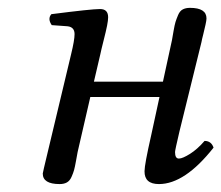

<svg xmlns="http://www.w3.org/2000/svg" viewBox="-20 -459 564 489"><path d="M101.6 -71.8 161.1 -320.8Q169.9 -356.9 169.9 -372.1Q169.9 -390.1 151.9 -392.1L111.8 -395Q100.6 -411.1 110.8 -422.9Q212.9 -436 234.9 -436Q255.4 -436 255.4 -415Q255.4 -407.2 252.7 -393.6Q250 -379.9 243.9 -356Q237.8 -332 235.4 -320.3L219.2 -251H395L418 -356.9Q418.9 -362.8 421.9 -379.4Q424.8 -396 427 -403.1Q429.2 -410.2 433.6 -420.7Q438 -431.2 445.6 -435.1Q453.1 -439 463.9 -439Q505.9 -439 505.9 -412.1Q505.9 -407.2 503.4 -396Q501 -384.8 497.6 -371.3Q494.1 -357.9 493.2 -352.1L437 -124Q425.8 -76.2 425.8 -71.8Q425.8 -54.7 436 -55.2Q444.8 -55.2 463.9 -67.1Q482.9 -79.1 501 -100.1Q518.1 -100.1 523.9 -83Q450.7 9.8 384.8 9.8Q347.7 9.8 348.1 -22.9Q348.1 -40 365.2 -115.2L386.2 -211.9H210L177.7 -71.8Q176.3 -64.5 173.6 -49.3Q170.9 -34.2 168.7 -26.1Q166.5 -18.1 162.1 -8.3Q157.7 1.5 150.4 5.6Q143.1 9.8 131.8 9.8Q88.9 9.8 88.9 -17.1Q88.9 -19 101.6 -71.8Z"/></svg>

Font: Linux Libertine
Style: Italic
Weight: 400
Italic angle: -12°
Designer: Philipp H. Poll
Foundry: Philipp H. Poll
Version: Version 5.1.6 ; ttfautohint (v0.9)